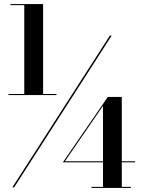

<svg xmlns="http://www.w3.org/2000/svg" viewBox="-20 -826 710 949"><path d="M22 -361.5H100V-800.5H32V-806H193V-361.5H259V-356H22ZM523 -650H532L50 100H41ZM627 97.5V103H432V97.5H489V-23.5H290.5L513 -347H582V-29H648V-23.5H582V97.5ZM301 -29H489V-302.5Z"/></svg>

Font: Bodoni* 24pt
Style: Bold
Weight: 700
Version: Version 2.3